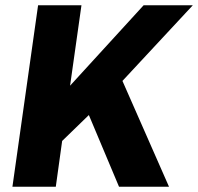

<svg xmlns="http://www.w3.org/2000/svg" viewBox="-20 -706 749 726"><path d="M27 0 124 -686H288L245 -382L523 -686H709L443 -400L619 0H430L316 -271L215 -173L191 0Z"/></svg>

Font: Chivo Medium
Style: Bold Italic
Weight: 700
Italic angle: -8.05°
Version: Version 2.002